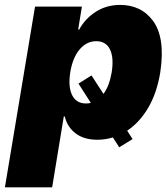

<svg xmlns="http://www.w3.org/2000/svg" viewBox="-46 -573 691 797"><path d="M-25.6 204.5 99.4 -545.5H294L278.4 -450.3H282.7Q306.8 -495 351.2 -523.8Q395.6 -552.6 453.1 -552.6Q495 -552.6 529.3 -536.6Q563.6 -520.6 589 -486.7Q614.3 -452.8 622.3 -399.7Q630.3 -346.6 619.3 -272.7Q605.1 -186.4 569.1 -125.4Q533 -64.3 481.9 -30.5L504.3 4.3L448.9 38.4L422.6 -2.5Q391.3 7.1 358 7.1Q302.6 7.1 267.8 -19.4Q233 -45.8 223 -89.5H218.8L170.5 204.5ZM333.8 -259.9 383.5 -183.2Q408 -216.3 417.6 -272.7Q427.2 -333.8 410.5 -367.9Q393.8 -402 353.7 -402Q313.2 -402 284.3 -367.5Q255.3 -333.1 245.7 -272.7Q236.2 -212.7 253.4 -178.1Q270.6 -143.5 311.1 -143.5Q322.1 -143.5 331 -146L279.8 -225.9Z"/></svg>

Font: Karasuma Gothic
Style: Italic
Weight: 900
Italic angle: -9.39999°
Designer: Rasmus Andersson / Ryoko Nishizuka
Foundry: Genbu
Version: Version 1.00